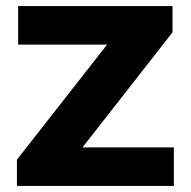

<svg xmlns="http://www.w3.org/2000/svg" viewBox="-20 -615 631 635"><path d="M36 0V-87L356.5 -496L357.5 -467.5H40V-595H550.5V-508L230.5 -99L229.5 -127.5H555V0Z"/></svg>

Font: Encode Sans SC SemiExpanded
Style: Bold
Weight: 700
Width: 6
Designer: Multiple Designers
Foundry: Impallari Type
Version: Version 3.002